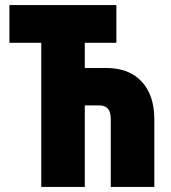

<svg xmlns="http://www.w3.org/2000/svg" viewBox="-20 -734 670 754"><path d="M437 -566H313V-467H397Q487 -467 536.5 -413.5Q586 -360 586 -266V0H415V-267Q415 -320 371 -320H313V0H142V-566H17V-714H437Z"/></svg>

Font: Noto Sans UI CondBlack
Style: Regular
Weight: 900
Width: 3
Designer: Monotype Design Team
Foundry: Monotype Imaging Inc.
Version: Version 1.001